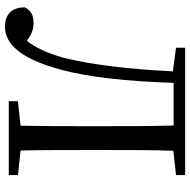

<svg xmlns="http://www.w3.org/2000/svg" viewBox="-16 -758 789 798"><g transform="rotate(90 379.0 -358.5)"><path d="M707 -695V-733H178V-695L276 -682C267 -499 249 -348 220 -229C200 -158 177 -110 149 -75C126 -92 105 -103 77 -103C45 -103 23 -94 10 -66C10 -9 44 16 89 16C164 16 224 -51 269 -216C301 -335 317 -487 324 -685H501C504 -589 504 -491 504 -393V-339C504 -243 504 -146 502 -49L400 -38V0H707V-38L605 -49C603 -144 603 -241 603 -339V-393C603 -491 603 -588 606 -684Z"/></g></svg>

Font: Noto Serif SC Medium
Style: Regular
Weight: 500
Designer: Ryoko NISHIZUKA 西塚涼子 (kana & ideographs); Frank Grießhammer (Latin, Greek & Cyrillic); Wenlong ZHANG 张文龙 (bopomofo); San
Foundry: Adobe Systems Incorporated
Version: Version 1.001;PS 1.001;hotconv 16.6.54;makeotf.lib2.5.65590